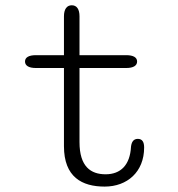

<svg xmlns="http://www.w3.org/2000/svg" viewBox="-20 -680 659 710"><path d="M113 -428.5H216.5V-139.5C216.5 -25 283.5 10 367 10C450.5 10 513 -44.5 513 -134.5C513 -154.5 506.5 -166.5 489.5 -166.5C473 -166.5 466.5 -154 464.5 -138C461 -69.5 426 -35.5 370.5 -35.5C315.5 -35.5 274 -64 274 -154.5V-428.5H446.5C473.5 -428.5 487 -437.5 487 -452.5C487 -467.5 473.5 -476 446.5 -476H274V-619.5C274 -646 264 -660.5 245.5 -660.5C227 -660.5 216.5 -646 216.5 -619.5V-476H113C86 -476 72.5 -467.5 72.5 -452.5C72.5 -437.5 86 -428.5 113 -428.5Z"/></svg>

Font: RTM Light Light
Style: Regular
Weight: 300
Designer: after Tyler Finck
Foundry: An Endless Supply
Version: Version 1.000;Glyphs 3.2.1 (3258)